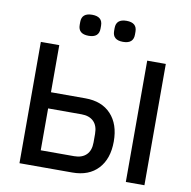

<svg xmlns="http://www.w3.org/2000/svg" viewBox="-95 -994 1083 1088"><g transform="rotate(10 447.0 -450.0)"><path d="M288 -831V-848Q288 -900 348 -900Q408 -900 408 -848V-831Q408 -779 348 -779Q288 -779 288 -831ZM486 -831V-848Q486 -900 546 -900Q606 -900 606 -848V-831Q606 -779 546 -779Q486 -779 486 -831ZM88 0V-698H194V-427H392Q487 -427 540 -370Q593 -313 593 -214Q593 -114 540 -57Q487 0 392 0ZM700 0V-698H807V0ZM194 -93H386Q431 -93 456 -117.5Q481 -142 481 -189V-238Q481 -285 456 -309.5Q431 -334 386 -334H194Z"/></g></svg>

Font: Anuphan Medium
Style: Regular
Weight: 500
Designer: Mike Abbink, Paul van der Laan, Pieter van Rosmalen, Mint Tantisuwanna
Foundry: Bold Monday; Cadson Demak
Version: Version 3.002;hotconv 1.0.109;makeotfexe 2.5.65596